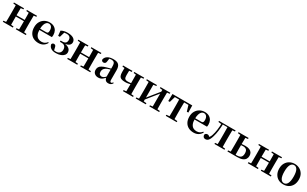

<svg xmlns="http://www.w3.org/2000/svg" viewBox="376 -2577 7392 4619"><g transform="rotate(30 4072.0 -268.0)"><path d="M105.9 0Q107.6 -25.5 108.1 -67.5Q108.6 -109.6 109.1 -154.8Q109.6 -200 109.6 -234.8V-301.2Q109.6 -335.7 109.1 -381.1Q108.6 -426.5 108.1 -468.7Q107.6 -511 105.9 -535.7H247.6Q246.6 -510.7 246.1 -467.8Q245.6 -425 245.1 -378Q244.6 -331 244.6 -291.8V-270.6Q244.6 -217.9 245.1 -165Q245.6 -112.1 246.1 -68.6Q246.6 -25.1 247.6 0ZM466.6 0Q468.6 -25.1 469.1 -68.6Q469.6 -112.1 470.1 -165Q470.6 -217.9 470.6 -270.6V-291.8Q470.6 -330.7 470.1 -378Q469.6 -425.4 469.1 -468.1Q468.6 -510.7 466.6 -535.7H608Q607 -510.7 606.5 -468.5Q606 -426.3 605.5 -381Q605 -335.6 605 -301.2V-234.8Q605 -200 605.5 -154.8Q606 -109.6 606.5 -67.5Q607 -25.5 608 0ZM37.2 0V-29.9L147 -40.2H208.6L316.8 -29.9V0ZM37.2 -506.8V-535.7H316.8V-506.8L208.6 -495.5H147ZM398.2 0V-29.9L506.9 -40.2H569.5L677.4 -29.9V0ZM398.2 -506.8V-535.7H677.4V-506.8L569.5 -495.5H506.9ZM176.9 -265.9V-301H537.1V-265.9Z M1031.2 16.2Q950.8 16.2 888.2 -16.5Q825.6 -49.1 790.1 -113Q754.6 -176.9 754.6 -268.8Q754.6 -358.8 792.6 -422.2Q830.5 -485.7 892.2 -518.8Q953.9 -551.9 1024.4 -551.9Q1098.1 -551.9 1148.5 -522.5Q1198.8 -493.1 1224.6 -443.2Q1250.4 -393.3 1250.4 -330.9Q1250.4 -296.1 1243.7 -270.2H813.1V-304.6H1068.4Q1100.5 -304.6 1111.9 -322.2Q1123.3 -339.8 1123.3 -380.4Q1123.3 -446.3 1095.2 -482.2Q1067.1 -518 1019.1 -518Q985.7 -518 957.6 -492.9Q929.6 -467.8 913.1 -416Q896.7 -364.1 896.7 -282.7Q896.7 -200.5 919.9 -148.2Q943 -95.8 983.8 -71.7Q1024.5 -47.5 1076.4 -47.5Q1129.4 -47.5 1165.9 -67.7Q1202.3 -87.9 1229.2 -123.2L1247.1 -109.9Q1215.6 -49.8 1160.7 -16.8Q1105.7 16.2 1031.2 16.2Z M1511.1 16.2Q1428.7 16.2 1378.8 -16Q1328.8 -48.1 1315.4 -112.4Q1321.1 -134.9 1337 -145.6Q1352.9 -156.4 1369.8 -156.4Q1391.8 -156.4 1408.8 -143.2Q1425.7 -130.1 1432.1 -93.6L1453.7 -3.9L1397 -34.8Q1425.1 -24.4 1447.1 -20.6Q1469 -16.9 1501.4 -16.9Q1564.2 -16.9 1599.6 -51.5Q1635.1 -86.1 1635.1 -145.1Q1635.1 -178.6 1623.3 -207Q1611.5 -235.3 1585.2 -252.4Q1559 -269.4 1515.9 -269.4H1467.7V-304.1H1515.1Q1575.9 -304.1 1604.2 -331.7Q1632.4 -359.2 1631.6 -411.2Q1630.6 -464.1 1600.6 -491Q1570.6 -518 1512.1 -518Q1475.9 -518 1448 -512Q1420.1 -505.9 1391.5 -491L1451.3 -522L1407.2 -372.8H1359L1345.5 -509.7Q1387.4 -532.4 1429.3 -542.2Q1471.3 -551.9 1520.9 -551.9Q1628.5 -551.9 1686.5 -514.9Q1744.6 -477.8 1745.3 -411.7Q1746 -361.1 1704.6 -327.2Q1663.2 -293.2 1562 -283.6L1563.3 -294.5Q1637.3 -286.1 1680.6 -264.7Q1723.9 -243.3 1742.6 -212.2Q1761.3 -181.1 1761.3 -142.8Q1761.3 -98 1731.6 -62Q1701.9 -26.1 1645.8 -4.9Q1589.7 16.2 1511.1 16.2Z M1894.9 0Q1896.6 -25.5 1897.1 -67.5Q1897.6 -109.6 1898.1 -154.8Q1898.6 -200 1898.6 -234.8V-301.2Q1898.6 -335.7 1898.1 -381.1Q1897.6 -426.5 1897.1 -468.7Q1896.6 -511 1894.9 -535.7H2036.6Q2035.6 -510.7 2035.1 -467.8Q2034.6 -425 2034.1 -378Q2033.6 -331 2033.6 -291.8V-270.6Q2033.6 -217.9 2034.1 -165Q2034.6 -112.1 2035.1 -68.6Q2035.6 -25.1 2036.6 0ZM2255.6 0Q2257.6 -25.1 2258.1 -68.6Q2258.6 -112.1 2259.1 -165Q2259.6 -217.9 2259.6 -270.6V-291.8Q2259.6 -330.7 2259.1 -378Q2258.6 -425.4 2258.1 -468.1Q2257.6 -510.7 2255.6 -535.7H2397Q2396 -510.7 2395.5 -468.5Q2395 -426.3 2394.5 -381Q2394 -335.6 2394 -301.2V-234.8Q2394 -200 2394.5 -154.8Q2395 -109.6 2395.5 -67.5Q2396 -25.5 2397 0ZM1826.2 0V-29.9L1936 -40.2H1997.6L2105.8 -29.9V0ZM1826.2 -506.8V-535.7H2105.8V-506.8L1997.6 -495.5H1936ZM2187.2 0V-29.9L2295.9 -40.2H2358.5L2466.4 -29.9V0ZM2187.2 -506.8V-535.7H2466.4V-506.8L2358.5 -495.5H2295.9ZM1965.9 -265.9V-301H2326.1V-265.9Z M2690.6 16.2Q2628.2 16.2 2587.8 -19.4Q2547.3 -54.9 2547.3 -117.6Q2547.3 -161.2 2566 -193.6Q2584.7 -226.1 2629.1 -251.5Q2673.6 -277 2749.4 -297.9Q2788.8 -309.4 2838.4 -322Q2888 -334.6 2928 -344.4V-318.9Q2888 -308.9 2848 -297.6Q2807.9 -286.4 2781.1 -276.7Q2727.3 -254.9 2700.1 -220.6Q2672.8 -186.4 2672.8 -135.9Q2672.8 -90.4 2695.1 -67.9Q2717.3 -45.3 2754 -45.3Q2770.3 -45.3 2788.7 -52.6Q2807.1 -59.9 2831.4 -79.7Q2855.8 -99.4 2889.3 -135.5L2904.8 -82.4H2869.7Q2840.6 -50.6 2815.2 -28.7Q2789.7 -6.8 2760.4 4.7Q2731 16.2 2690.6 16.2ZM2970.1 15.2Q2918.6 15.2 2891.9 -14.2Q2865.2 -43.6 2858.9 -94V-96.5V-381.4Q2858.9 -434.7 2848.8 -464.5Q2838.7 -494.3 2815.6 -506.3Q2792.5 -518.3 2754 -518.3Q2728.4 -518.3 2701.3 -512.2Q2674.2 -506.1 2637.8 -491.2L2700.1 -516.3L2689.9 -439.2Q2687.3 -395.9 2668.6 -378Q2649.8 -360.2 2624.3 -360.2Q2575.1 -360.2 2563.2 -406.5Q2572.9 -473.5 2633.4 -512.7Q2693.9 -551.9 2799.1 -551.9Q2899.4 -551.9 2944.7 -505.9Q2990.1 -459.8 2990.1 -356.2V-94.8Q2990.1 -60.3 2998.8 -47Q3007.6 -33.8 3023.7 -33.8Q3035.3 -33.8 3045.3 -40.9Q3055.3 -48.1 3068.7 -67.2L3085.9 -53.4Q3068 -17.5 3040.2 -1.1Q3012.4 15.2 2970.1 15.2Z M3307.6 -214.4Q3238.1 -214.4 3198.8 -231.7Q3159.6 -249 3143.8 -287.1Q3127.9 -325.2 3127.9 -385.6Q3127.9 -433.1 3128.1 -468Q3128.2 -502.8 3129.2 -535.7H3259.6Q3258.3 -499.4 3257.4 -460.7Q3256.6 -422.1 3256.6 -371.3Q3256.6 -305.7 3278.4 -281.3Q3300.2 -256.9 3362 -256.9Q3396.7 -256.9 3427.2 -261.5Q3457.7 -266 3496.6 -277.1V-247.6Q3450.6 -234.6 3405 -224.5Q3359.3 -214.4 3307.6 -214.4ZM3444.7 0Q3445.7 -25.5 3446.2 -67.4Q3446.7 -109.4 3447.2 -155.6Q3447.7 -201.8 3447.7 -238.1V-301.2Q3447.7 -335.7 3447.2 -381Q3446.7 -426.4 3446.2 -468.7Q3445.7 -511 3444.7 -535.7H3585.5Q3584.5 -511 3584 -468.7Q3583.5 -426.4 3583 -381Q3582.5 -335.7 3582.5 -301.2V-234.8Q3582.5 -200 3583 -154.7Q3583.5 -109.4 3584 -67.4Q3584.5 -25.5 3585.5 0ZM3067.8 -506.8V-535.7H3328.2V-506.8L3221.8 -495.5H3158.4ZM3375.3 0V-29.9L3482.8 -40.2H3545.1L3654.9 -29.9V0ZM3379 -506.8V-535.7H3654.9V-506.8L3546.4 -495.5H3484.1Z M3729.2 0V-29.9L3838 -40.2H3906.4L4008.8 -29.9V0ZM4107.6 0V-29.9L4204.5 -40.2H4272.3L4381 -29.9V0ZM3797.9 0Q3799.6 -25.5 3800.1 -67.4Q3800.6 -109.4 3801.1 -154.7Q3801.6 -200 3801.6 -234.8V-301.2Q3801.6 -335.7 3801.1 -381Q3800.6 -426.4 3800.1 -468.7Q3799.6 -511 3797.9 -535.7H3930.4V0ZM3901.7 -51.6 3853.4 -77.8H3878.4L4037.6 -274.4L4208 -485.4L4255.7 -460.9H4231.5L4067.2 -257.7ZM4179.8 0V-535.7H4311.6Q4310.6 -511 4310.1 -468.7Q4309.6 -426.4 4309.1 -381Q4308.6 -335.7 4308.6 -301.2V-234.8Q4308.6 -200 4309.1 -154.7Q4309.6 -109.4 4310.1 -67.4Q4310.6 -25.5 4311.6 0ZM3729.2 -506.8V-535.7H4008.8V-506.8L3906.7 -495.5H3839ZM4107.6 -506.8V-535.7H4381V-506.8L4272.5 -495.5H4204.8Z M4437.2 -339.1 4440.8 -535.7H4990.8L4994.4 -339.1H4952.7L4894.1 -534.2L4960 -500.4H4471.6L4537.5 -534.2L4480.4 -339.1ZM4564.1 0V-29.9L4675.7 -40.2H4756.6L4867.5 -29.9V0ZM4645.2 0Q4646.2 -25.5 4647.1 -67.4Q4647.9 -109.4 4648.4 -154.7Q4648.9 -200 4648.9 -234.8V-301.2Q4648.9 -335.7 4648.4 -381Q4647.9 -426.4 4647.1 -468.7Q4646.2 -511 4645.2 -535.7H4786.4Q4785.4 -511 4784.9 -468.7Q4784.4 -426.4 4783.9 -381Q4783.4 -335.7 4783.4 -301.2V-234.8Q4783.4 -200 4783.9 -154.7Q4784.4 -109.4 4784.9 -67.4Q4785.4 -25.5 4786.4 0Z M5340.2 16.2Q5259.8 16.2 5197.2 -16.5Q5134.6 -49.1 5099.1 -113Q5063.6 -176.9 5063.6 -268.8Q5063.6 -358.8 5101.6 -422.2Q5139.5 -485.7 5201.2 -518.8Q5262.9 -551.9 5333.4 -551.9Q5407.1 -551.9 5457.5 -522.5Q5507.8 -493.1 5533.6 -443.2Q5559.4 -393.3 5559.4 -330.9Q5559.4 -296.1 5552.7 -270.2H5122.1V-304.6H5377.4Q5409.5 -304.6 5420.9 -322.2Q5432.3 -339.8 5432.3 -380.4Q5432.3 -446.3 5404.2 -482.2Q5376.1 -518 5328.1 -518Q5294.7 -518 5266.6 -492.9Q5238.6 -467.8 5222.1 -416Q5205.7 -364.1 5205.7 -282.7Q5205.7 -200.5 5228.9 -148.2Q5252 -95.8 5292.8 -71.7Q5333.5 -47.5 5385.4 -47.5Q5438.4 -47.5 5474.9 -67.7Q5511.3 -87.9 5538.2 -123.2L5556.1 -109.9Q5524.6 -49.8 5469.7 -16.8Q5414.7 16.2 5340.2 16.2Z M5666.8 10.7Q5632.5 10.7 5611.8 -10.6Q5591 -31.9 5591 -74Q5600.6 -96.8 5618.6 -107.4Q5636.7 -118.1 5659.2 -118.1Q5679.9 -118.1 5697.2 -106.6Q5714.5 -95.1 5733.3 -73V-60.3H5708.4V-73.7Q5728.4 -89.2 5742 -109.6Q5755.6 -129.9 5767.2 -164.2Q5792.5 -239.5 5805.1 -331.7Q5817.8 -423.8 5819 -535.7H5857.7Q5854.9 -422.3 5842.6 -326.4Q5830.3 -230.5 5807.1 -154.6Q5788.9 -90 5767.4 -53.8Q5745.9 -17.5 5721 -3.4Q5696 10.7 5666.8 10.7ZM5734.1 -506.8V-535.7H5837.9V-495.5H5830.1ZM5839.1 -505.7V-535.7H6028.2V-505.7ZM5915.9 0V-29.9L6024.2 -40.2H6087.3L6194.5 -29.9V0ZM5984.6 0Q5985.6 -25.5 5986.1 -67.4Q5986.6 -109.4 5987.1 -154.7Q5987.6 -200 5987.6 -234.8V-301.2Q5987.6 -335.7 5987.1 -381Q5986.6 -426.4 5986.1 -468.7Q5985.6 -511 5984.6 -535.7H6126.1Q6125.1 -511 6124.1 -468.7Q6123.1 -426.4 6122.6 -381Q6122.1 -335.7 6122.1 -301.2V-234.8Q6122.1 -200 6122.6 -154.7Q6123.1 -109.4 6124.1 -67.4Q6125.1 -25.5 6126.1 0ZM6054.8 -495.5V-535.7H6194.5V-506.8L6087.3 -495.5Z M6416.5 0V-30.5H6527.5Q6595.9 -30.5 6630.6 -62.9Q6665.2 -95.4 6665.2 -166.5Q6665.2 -238.7 6633.9 -268.4Q6602.5 -298.1 6540.8 -298.1Q6509.6 -298.1 6482.6 -294.9Q6455.5 -291.8 6428.4 -285.8V-316.8Q6467 -324 6506.2 -328.3Q6545.4 -332.7 6582.1 -332.7Q6654.3 -332.7 6700.2 -312.9Q6746.1 -293.2 6768.3 -257.1Q6790.5 -221 6790.5 -172.1Q6790.5 -122.3 6766.8 -83.4Q6743.1 -44.5 6690.2 -22.2Q6637.2 0 6547.9 0ZM6346.3 0Q6347.3 -25.5 6347.8 -67.4Q6348.3 -109.4 6348.8 -154.7Q6349.3 -200 6349.3 -234.8V-301.2Q6349.3 -335.7 6348.8 -381Q6348.3 -426.4 6347.8 -468.7Q6347.3 -511 6346.3 -535.7H6487.4Q6486.4 -511 6485.6 -468.7Q6484.7 -426.4 6484.2 -381Q6483.7 -335.7 6483.7 -301V-234.8Q6483.7 -200 6484.2 -154.7Q6484.7 -109.4 6485.6 -67.4Q6486.4 -25.5 6487.4 0ZM6276.9 -506.8V-535.7H6555.1V-506.8L6447.9 -495.5H6385.3ZM6276.9 0V-29.9L6385.3 -40.2H6418V0Z M6911.9 0Q6913.6 -25.5 6914.1 -67.5Q6914.6 -109.6 6915.1 -154.8Q6915.6 -200 6915.6 -234.8V-301.2Q6915.6 -335.7 6915.1 -381.1Q6914.6 -426.5 6914.1 -468.7Q6913.6 -511 6911.9 -535.7H7053.6Q7052.6 -510.7 7052.1 -467.8Q7051.6 -425 7051.1 -378Q7050.6 -331 7050.6 -291.8V-270.6Q7050.6 -217.9 7051.1 -165Q7051.6 -112.1 7052.1 -68.6Q7052.6 -25.1 7053.6 0ZM7272.6 0Q7274.6 -25.1 7275.1 -68.6Q7275.6 -112.1 7276.1 -165Q7276.6 -217.9 7276.6 -270.6V-291.8Q7276.6 -330.7 7276.1 -378Q7275.6 -425.4 7275.1 -468.1Q7274.6 -510.7 7272.6 -535.7H7414Q7413 -510.7 7412.5 -468.5Q7412 -426.3 7411.5 -381Q7411 -335.6 7411 -301.2V-234.8Q7411 -200 7411.5 -154.8Q7412 -109.6 7412.5 -67.5Q7413 -25.5 7414 0ZM6843.2 0V-29.9L6953 -40.2H7014.6L7122.8 -29.9V0ZM6843.2 -506.8V-535.7H7122.8V-506.8L7014.6 -495.5H6953ZM7204.2 0V-29.9L7312.9 -40.2H7375.5L7483.4 -29.9V0ZM7204.2 -506.8V-535.7H7483.4V-506.8L7375.5 -495.5H7312.9ZM6982.9 -265.9V-301H7343.1V-265.9Z M7832 16.2Q7752.7 16.2 7691.5 -18.3Q7630.3 -52.8 7595.5 -117Q7560.6 -181.2 7560.6 -269.8Q7560.6 -359.1 7597.8 -422Q7635 -484.9 7696.9 -518.4Q7758.8 -551.9 7832 -551.9Q7906.1 -551.9 7968.1 -518.8Q8030 -485.6 8067.2 -422.7Q8104.4 -359.8 8104.4 -269.8Q8104.4 -180.5 8069 -116.3Q8033.6 -52 7972.4 -17.9Q7911.2 16.2 7832 16.2ZM7832 -17.5Q7893 -17.5 7926.4 -80.1Q7959.7 -142.6 7959.7 -268.1Q7959.7 -394.2 7926.4 -456.1Q7893 -518 7832 -518Q7771.7 -518 7738 -456.1Q7704.2 -394.2 7704.2 -268.1Q7704.2 -142.6 7738 -80.1Q7771.7 -17.5 7832 -17.5Z"/></g></svg>

Font: Noto Serif KR
Style: Regular
Weight: 200
Designer: Ryoko NISHIZUKA 西塚涼子 (kana & ideographs); Frank Grießhammer (Latin, Greek & Cyrillic); Wenlong ZHANG 张文龙 (bopomofo); San
Foundry: Adobe
Version: Version 2.001;hotconv 1.1.0;makeotfexe 2.6.0